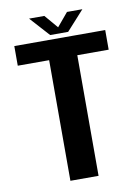

<svg xmlns="http://www.w3.org/2000/svg" viewBox="-88 -851 665 910"><g transform="rotate(-10 244.5 -395.5)"><path d="M176 0V-580.5H25V-675H462.5V-580.5H311.5V0ZM201.5 -697 116.5 -791H190L245 -726.5L299 -791H373L288 -697Z"/></g></svg>

Font: Anybody SemiBold
Style: Regular
Weight: 600
Designer: Tyler Finck
Foundry: Etcetera Type Company
Version: Version 1.010; ttfautohint (v1.8.3) -l 8 -r 50 -G 200 -x 14 